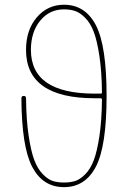

<svg xmlns="http://www.w3.org/2000/svg" viewBox="-20 -770 540 810"><path d="M405.3 -375Q410.2 -375 410.2 -379.9Q409.2 -468.8 399.4 -533.7Q389.6 -598.6 375.5 -635.7Q361.3 -672.9 339.4 -694.8Q317.4 -716.8 296.9 -723.6Q276.4 -730.5 250 -730.5Q188.5 -730.5 149.4 -682.6Q110.4 -634.8 110.4 -559.6Q110.4 -375 379.9 -375ZM250 19.5Q161.1 19.5 116.2 -65.4Q71.3 -150.4 70.3 -355.5Q70.3 -365.2 80.1 -365.2Q89.8 -365.2 89.8 -356.4Q90.8 -265.6 100.6 -199.2Q110.4 -132.8 124.5 -95.2Q138.7 -57.6 160.6 -35.2Q182.6 -12.7 203.1 -6.3Q223.6 0 250 0Q276.4 0 296.9 -6.3Q317.4 -12.7 339.4 -34.7Q361.3 -56.6 375.5 -93.8Q389.6 -130.9 399.4 -195.8Q409.2 -260.7 410.2 -349.6Q410.2 -354.5 405.3 -355.5H379.9Q89.8 -355.5 89.8 -559.6Q89.8 -643.6 135.3 -696.8Q180.7 -750 250 -750Q339.8 -750 384.8 -663.1Q429.7 -576.2 429.7 -365.2Q429.7 -154.3 384.8 -67.4Q339.8 19.5 250 19.5Z"/></svg>

Font: Rounded-L Mgen+ 2m thin
Style: Regular
Weight: 100
Designer: [Source Han Sans]
Ryoko NISHIZUKA  (kana & ideographs); Paul D. Hunt (Latin, Greek & Cyrillic); Wenlong ZHANG  (bopomofo
Version: Version 1.059.20150602